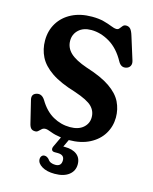

<svg xmlns="http://www.w3.org/2000/svg" viewBox="-136 -802 888 1117"><g transform="rotate(15 308.0 -243.5)"><path d="M419 139Q419 178.5 388.2 202.5Q357.5 226.5 302.5 226.5Q255 226.5 225.8 208.8Q196.5 191 196.5 166.5Q196.5 154.5 203 147Q209.5 139.5 219.5 139.5Q228 139.5 234.5 143.2Q241 147 246.5 152.5Q254.5 165 266.5 170Q278.5 175 293 175Q329.5 175 329.5 138.5Q329.5 105 289 105H271.5Q257 105 253 95.8Q249 86.5 255.5 73L284 12.5Q245.5 7 221 -2.8Q196.5 -12.5 185.5 -12.5Q172 -12.5 163.8 -5.2Q155.5 2 148 9.5Q140.5 17 129 17Q112.5 17 104 7.8Q95.5 -1.5 91 -22L58.5 -155.5Q51.5 -188 82 -196.5Q112 -205 133 -171.5Q167.5 -113.5 215.8 -86.2Q264 -59 318.5 -59Q369.5 -59 398 -84Q426.5 -109 426.5 -146Q427 -183.5 400.2 -210.8Q373.5 -238 294.5 -264.5Q201 -292.5 147.2 -329.2Q93.5 -366 71 -411Q48.5 -456 48.5 -509Q48.5 -568.5 77 -614.8Q105.5 -661 157 -687Q208.5 -713 277.5 -713Q319.5 -713 349.2 -705Q379 -697 398.8 -688.8Q418.5 -680.5 432 -680.5Q443 -680.5 449.2 -689Q455.5 -697.5 462.8 -706Q470 -714.5 483 -714.5Q498.5 -714.5 508.5 -703.8Q518.5 -693 527 -665L570 -527.5Q576 -508.5 568.8 -495Q561.5 -481.5 544.5 -477.5Q515 -470.5 497.5 -502.5Q459.5 -572 405 -604.5Q350.5 -637 294 -637Q246 -637 218 -610.8Q190 -584.5 190 -545.5Q190 -503.5 221.5 -473.2Q253 -443 324.5 -418.5Q417 -389.5 469 -353.5Q521 -317.5 542 -274.5Q563 -231.5 563 -181.5Q562.5 -127.5 535.5 -83Q508.5 -38.5 457 -11.8Q405.5 15 332 15.5L311 60Q315.5 60 320.5 60Q367 60 393 80.5Q419 101 419 139Z"/></g></svg>

Font: Fraunces 9pt SuperSoft SemiBold
Style: Regular
Weight: 600
Version: Version 1.000;[0bf87f6ff]